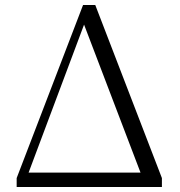

<svg xmlns="http://www.w3.org/2000/svg" viewBox="-20 -752 725 772"><path d="M318 -653 545 -58H95ZM63 0H631V-36L363 -732H314L47 -36V0Z"/></svg>

Font: Noto Serif SC Light
Style: Regular
Weight: 300
Designer: Ryoko NISHIZUKA 西塚涼子 (kana & ideographs); Frank Grießhammer (Latin, Greek & Cyrillic); Wenlong ZHANG 张文龙 (bopomofo); San
Foundry: Adobe
Version: Version 2.001;hotconv 1.1.0;makeotfexe 2.6.0